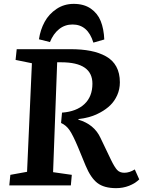

<svg xmlns="http://www.w3.org/2000/svg" viewBox="-20 -953 737 987"><path d="M358.9 -933.1Q411.6 -933.1 446.8 -908.7Q481.9 -884.3 497.8 -844.5Q513.7 -804.7 516.1 -750L460 -733.9Q431.6 -827.1 353 -827.1Q313.5 -827.1 283.7 -803.2Q253.9 -779.3 236.8 -736.8L180.2 -751Q187.5 -800.3 209.5 -840.6Q231.4 -880.9 270.5 -907Q309.6 -933.1 358.9 -933.1ZM298.8 -374Q373 -379.4 414.1 -418Q455.1 -456.5 455.1 -522.9Q455.1 -632.8 294.9 -632.8H273.9L252.9 -67.9L349.1 -54.2L344.2 0H27.8L33.2 -54.2L119.1 -69.8L144 -627.9L60.1 -645L65.9 -700.2H341.8Q400.4 -700.2 445.3 -691.4Q490.2 -682.6 524.9 -663.3Q559.6 -644 577.9 -610.6Q596.2 -577.1 596.2 -529.8Q596.2 -494.1 582.5 -463.6Q568.8 -433.1 547.1 -412.1Q525.4 -391.1 496.8 -375.5Q468.3 -359.9 439.7 -351.8Q411.1 -343.8 382.8 -340.8V-337.9Q463.9 -314 496.1 -245.1L550.8 -130.9Q568.4 -94.7 581.8 -79.8Q595.2 -64.9 619.1 -64.9Q645.5 -64.9 672.9 -82L695.8 -30.8Q674.8 -10.3 643.6 2Q612.3 14.2 577.1 14.2Q515.1 14.2 480.7 -12.2Q446.3 -38.6 419.9 -102.1L380.9 -196.8Q355 -258.3 337.6 -283.7Q320.3 -309.1 293.9 -320.8Z"/></svg>

Font: Literata Book
Style: Bold Italic
Weight: 700
Italic angle: -3°
Designer: Latin by Veronika Burian and Jose Scaglione. Greek by Irene Vlachou. Cyrillic by Vera Evstafieva
Foundry: TypeTogether
Version: Version 1.003;PS 001.003;hotconv 1.0.88;makeotf.lib2.5.64775